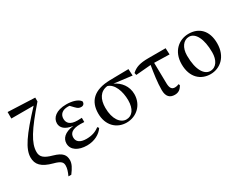

<svg xmlns="http://www.w3.org/2000/svg" viewBox="-105 -1460 2948 2329"><g transform="rotate(-30 1369.0 -295.5)"><path d="M324 227H364C412 163 439 115 439 64C439 -4 410 -52 289 -86C175 -117 136 -154 136 -223C136 -345 223 -484 453 -748V-802L75 -818V-727H387C138 -461 40 -320 40 -200C40 -103 94 -41 244 -1C347 26 361 54 361 98C361 134 348 175 324 227Z M710 16C814 16 897 -31 941 -96L925 -116C874 -76 817 -57 742 -57C652 -57 610 -94 610 -151C610 -207 647 -250 767 -250C779 -250 790 -250 820 -248V-307C795 -305 778 -305 760 -305C658 -305 620 -347 620 -408C620 -470 664 -509 740 -509L763 -508L807 -462C838 -429 856 -424 882 -424C911 -424 930 -444 927 -476C898 -521 818 -543 737 -543C593 -543 524 -476 524 -399C524 -338 571 -288 681 -274C551 -258 502 -197 502 -129C502 -38 589 16 710 16Z M1264 16C1406 16 1516 -90 1516 -238C1516 -350 1447 -434 1359 -474L1610 -443L1605 -536L1344 -532C1116 -527 1018 -423 1018 -252C1018 -85 1125 16 1264 16ZM1279 -486C1368 -462 1414 -335 1414 -211C1414 -89 1362 -19 1280 -19C1198 -19 1127 -109 1127 -268C1127 -389 1175 -473 1279 -486Z M1938 16C1991 16 2023 -9 2048 -56L2039 -74C2022 -65 2005 -61 1984 -61C1944 -61 1920 -83 1918 -154L1913 -446L2126 -441L2122 -530H1882C1763 -530 1701 -510 1645 -458L1652 -427L1863 -445C1846 -342 1827 -220 1827 -114C1827 -20 1871 16 1938 16Z M2440 16C2571 16 2694 -80 2694 -270C2694 -450 2593 -543 2449 -543C2316 -543 2193 -447 2193 -264C2193 -74 2307 16 2440 16ZM2454 -19C2375 -19 2302 -114 2302 -322C2302 -433 2357 -509 2436 -509C2525 -509 2587 -395 2587 -205C2587 -98 2540 -19 2454 -19Z"/></g></svg>

Font: Noto Serif HK SemiBold
Style: Regular
Weight: 600
Designer: Ryoko NISHIZUKA 西塚涼子 (kana & ideographs); Frank Grießhammer (Latin, Greek & Cyrillic); Wenlong ZHANG 张文龙 (bopomofo); San
Foundry: Adobe
Version: Version 2.001;hotconv 1.1.0;makeotfexe 2.6.0